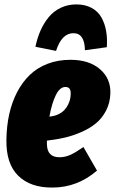

<svg xmlns="http://www.w3.org/2000/svg" viewBox="-20 -823 516 863"><path d="M310.1 -673.8Q257.3 -673.8 231.9 -594.2L139.2 -612.8Q147.5 -652.3 162.1 -685.5Q176.8 -718.8 198.7 -745.6Q220.7 -772.5 252.7 -787.8Q284.7 -803.2 323.2 -803.2Q362.8 -803.2 391.6 -787.6Q420.4 -772 435.8 -744.6Q451.2 -717.3 457 -683.8Q462.9 -650.4 460 -610.8L361.8 -597.2Q360.4 -673.8 310.1 -673.8ZM296.9 -554.2Q380.4 -554.2 429.4 -512Q478.5 -469.7 476.1 -402.8Q474.6 -359.9 456.5 -325.4Q438.5 -291 411.1 -268.6Q383.8 -246.1 345.7 -229.5Q307.6 -212.9 270.5 -204.3Q233.4 -195.8 190.9 -190.9V-176.8Q190.9 -116.2 247.1 -116.2Q272.9 -116.2 296.9 -127.2Q320.8 -138.2 355 -162.1L416 -56.2Q327.6 20 215.8 20Q117.2 21 62 -33Q6.8 -86.9 8.8 -195.8Q9.8 -257.3 21.7 -310.8Q33.7 -364.3 57.1 -409.2Q80.6 -454.1 114 -486.3Q147.5 -518.6 194.1 -536.4Q240.7 -554.2 296.9 -554.2ZM202.1 -298.8Q224.1 -300.8 241.2 -308.8Q258.3 -316.9 268.8 -327.9Q279.3 -338.9 286.1 -352.8Q293 -366.7 295.4 -379.2Q297.9 -391.6 297.9 -403.8Q297.9 -432.1 273.9 -432.1Q248.5 -432.1 230.5 -394.5Q212.4 -356.9 202.1 -298.8Z"/></svg>

Font: Fira Sans Compressed Heavy
Style: Italic
Weight: 900
Width: 3
Italic angle: -8°
Designer: Carrois Corporate & Edenspiekermann AG
Foundry: Carrois Corporate GbR & Edenspiekermann AG
Version: Version 4.203;PS 004.203;hotconv 1.0.88;makeotf.lib2.5.64775